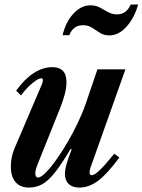

<svg xmlns="http://www.w3.org/2000/svg" viewBox="-20 -838 644 868"><path d="M339 10Q307.5 10 290.5 -6.2Q273.5 -22.5 273.5 -52Q273.5 -71 281 -97Q288.5 -123 304 -163L299 -164.5Q259 -97 229 -59Q199 -21 171.5 -5.5Q144 10 111 10Q71.5 10 50.2 -14.8Q29 -39.5 29 -86Q29 -128 46 -168L169 -456Q171.5 -461.5 172.8 -467Q174 -472.5 174 -476.5Q174 -484 166.5 -484Q157 -484 140.2 -472.5Q123.5 -461 105.8 -443.2Q88 -425.5 75 -406.5L53 -428Q90 -480 131.8 -507.2Q173.5 -534.5 217 -534.5Q248 -534.5 264.2 -518Q280.5 -501.5 280.5 -466.5Q280.5 -442.5 273 -412.8Q265.5 -383 251.5 -348.5L150.5 -96.5Q145.5 -84 142.5 -73.2Q139.5 -62.5 139.5 -54.5Q139.5 -46 142.8 -40.8Q146 -35.5 151.5 -35.5Q164.5 -35.5 185.8 -56.5Q207 -77.5 232.5 -113Q258 -148.5 283.8 -192.2Q309.5 -236 331.5 -282Q353.5 -328 367.5 -369L420.5 -524.5H547L393.5 -92.5Q385 -71 385 -58Q385 -46 395 -46Q407 -46 430.2 -68Q453.5 -90 496.5 -143L519.5 -126Q466.5 -53.5 424.8 -21.8Q383 10 339 10ZM474.5 -678Q449.5 -678 431.8 -689.5Q414 -701 396.5 -712.5Q379 -724 355 -724Q310.5 -724 293.5 -679H263Q277 -738.5 311.8 -776.2Q346.5 -814 389 -814Q413 -814 431.8 -803.8Q450.5 -793.5 468.8 -783.2Q487 -773 509.5 -773Q551 -773 571 -817.5H604.5Q587.5 -757 552 -717.5Q516.5 -678 474.5 -678Z"/></svg>

Font: Libre Caslon Condensed
Style: Italic
Weight: 400
Italic angle: -22.583°
Designer: Pablo Impallari, Rodrigo Fuenzalida, Katja Schimmel, Ertekin Erdin
Foundry: Pablo Impallari, Rodrigo Fuenzalida
Version: Version 2.000;gftools[0.9.33]